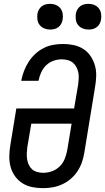

<svg xmlns="http://www.w3.org/2000/svg" viewBox="-20 -972 548 1000"><path d="M205 8Q176 8 148 2.5Q120 -3 97 -17.5Q74 -32 58 -54.5Q42 -77 35 -103.5Q28 -130 28.5 -159Q29 -188 34 -217L65 -407H366L387 -531Q389 -547 390 -563Q391 -579 388 -594Q385 -609 378 -622.5Q371 -636 359.5 -645.5Q348 -655 332.5 -659Q317 -663 301 -663Q280 -663 258.5 -655.5Q237 -648 220.5 -632Q204 -616 194.5 -595Q185 -574 181 -553V-551H91V-554Q96 -579 105.5 -603.5Q115 -628 129.5 -650.5Q144 -673 164 -691.5Q184 -710 208 -722Q232 -734 258 -738.5Q284 -743 309 -743Q337 -743 364.5 -737Q392 -731 414.5 -716.5Q437 -702 452 -679.5Q467 -657 474.5 -630.5Q482 -604 481 -575.5Q480 -547 475 -518L419 -176Q415 -151 406.5 -126.5Q398 -102 383.5 -80Q369 -58 348.5 -40.5Q328 -23 304 -12Q280 -1 254.5 3.5Q229 8 205 8ZM205 -72Q228 -72 250.5 -80Q273 -88 290.5 -105Q308 -122 317 -144.5Q326 -167 330 -189L353 -328H143L122 -204Q120 -188 119.5 -172Q119 -156 121.5 -141Q124 -126 130.5 -112.5Q137 -99 148 -89.5Q159 -80 174.5 -76Q190 -72 205 -72ZM441 -818Q425 -818 410.5 -824Q396 -830 386.5 -842Q377 -854 375 -869.5Q373 -885 375 -901Q377 -912 383 -922.5Q389 -933 398.5 -940Q408 -947 419 -949.5Q430 -952 441 -952Q457 -952 471.5 -946Q486 -940 495 -928Q504 -916 506.5 -900.5Q509 -885 506 -869Q504 -858 498.5 -847.5Q493 -837 483 -830Q473 -823 462.5 -820.5Q452 -818 441 -818ZM241 -818Q225 -818 210.5 -824Q196 -830 186.5 -842Q177 -854 175 -869.5Q173 -885 175 -901Q177 -912 183 -922.5Q189 -933 198.5 -940Q208 -947 219 -949.5Q230 -952 241 -952Q257 -952 271.5 -946Q286 -940 295 -928Q304 -916 306.5 -900.5Q309 -885 306 -869Q304 -858 298.5 -847.5Q293 -837 283 -830Q273 -823 262.5 -820.5Q252 -818 241 -818Z"/></svg>

Font: Iosevka Term Curly Md Obl
Style: Regular
Weight: 500
Italic angle: -9°
Designer: Belleve Invis
Foundry: Belleve Invis
Version: Version 32.3.0